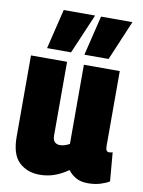

<svg xmlns="http://www.w3.org/2000/svg" viewBox="-89 -850 687 922"><g transform="rotate(10 255.0 -389.5)"><path d="M168 10Q108 10 68.5 -27Q29 -64 29 -151V-547H205V-188Q205 -165 215 -156Q225 -147 240 -147Q262 -147 287 -161V-547H462V-183Q462 -166 466.5 -160Q471 -154 478 -154Q488 -154 496 -157L508 -17Q490 -6 463.5 2Q437 10 404 10Q369 10 346 -3Q323 -16 307 -37Q276 -15 242 -2.5Q208 10 168 10ZM281 -595 328 -789H481L399 -595ZM99 -595 146 -789H299L216 -595Z"/></g></svg>

Font: Georama SemiCondensed ExtraBold
Style: Regular
Weight: 800
Width: 4
Designer: Jean-Baptiste Levee
Foundry: Production Type
Version: Version 1.000